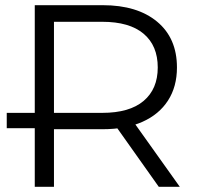

<svg xmlns="http://www.w3.org/2000/svg" viewBox="-20 -720 763 740"><path d="M114 0V-700H376Q509 -700 585.5 -636.5Q662 -573 662 -460Q662 -386 627.5 -332.5Q593 -279 529 -250.5Q465 -222 376 -222H155L188 -256V0ZM592 0 412 -254H492L673 0ZM188 -250 155 -285H374Q479 -285 533.5 -331Q588 -377 588 -460Q588 -544 533.5 -590Q479 -636 374 -636H155L188 -671ZM6 -226V-285H328V-226Z"/></svg>

Font: Montserrat Thin
Style: Regular
Weight: 400
Version: Version 9.000